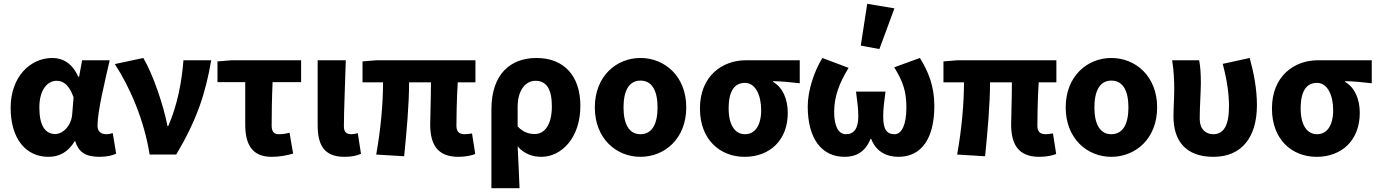

<svg xmlns="http://www.w3.org/2000/svg" viewBox="-20 -813 7248 1010"><path d="M235 12C293 12 339 -14 373 -70H376C394 -10 434 12 504 12C544 12 573 4 591 -5L573 -113C562 -109 550 -107 541 -107C513 -107 493 -119 493 -152C493 -228 531 -381 557 -496H412L396 -409H392C360 -480 311 -508 255 -508C140 -508 36 -410 36 -246C36 -84 115 12 235 12ZM270 -108C219 -108 187 -151 187 -247C187 -346 233 -388 278 -388C318 -388 346 -360 367 -301L360 -215C357 -156 314 -108 270 -108Z M767 0H907C1016 -183 1061 -321 1091 -496H945C936 -382 914 -262 865 -150H861C841 -255 787 -418 734 -508L584 -476C663 -355 738 -184 767 0Z M1409 12C1452 12 1490 4 1522 -5L1503 -115C1481 -109 1465 -107 1447 -107C1424 -107 1409 -118 1409 -152C1409 -211 1410 -295 1414 -381H1564V-496H1198L1124 -490V-381H1270V-158C1270 -55 1305 12 1409 12Z M1792 12C1834 12 1858 5 1879 -4L1862 -113C1851 -109 1838 -107 1830 -107C1803 -107 1789 -117 1789 -149C1789 -232 1796 -380 1799 -496H1651V-155C1651 -54 1682 12 1792 12Z M2391 12C2428 12 2461 5 2480 -3L2463 -111C2448 -109 2435 -107 2426 -107C2397 -107 2381 -118 2381 -152C2381 -175 2382 -293 2388 -380H2481V-496H1961L1887 -490V-380H1995C1995 -270 1983 -133 1959 0L2106 9C2119 -122 2132 -262 2132 -380H2247C2247 -297 2243 -187 2243 -158C2243 -55 2280 12 2391 12Z M2565 177H2713C2710 104 2707 33 2703 -43C2739 -1 2786 12 2828 12C2932 12 3033 -86 3033 -256C3033 -415 2946 -508 2802 -508C2667 -508 2565 -425 2565 -237ZM2793 -108C2764 -108 2733 -116 2703 -148V-251C2703 -335 2742 -388 2797 -388C2855 -388 2883 -343 2883 -254C2883 -152 2842 -108 2793 -108Z M3349 12C3476 12 3590 -83 3590 -248C3590 -413 3476 -508 3349 -508C3223 -508 3109 -413 3109 -248C3109 -83 3223 12 3349 12ZM3349 -107C3288 -107 3260 -162 3260 -248C3260 -334 3288 -389 3349 -389C3411 -389 3439 -334 3439 -248C3439 -162 3411 -107 3349 -107Z M3897 12C4030 12 4124 -76 4124 -219C4124 -294 4096 -354 4047 -382V-386C4098 -385 4133 -381 4187 -375V-496H3904C3780 -496 3662 -414 3662 -242C3662 -78 3768 12 3897 12ZM3899 -107C3846 -107 3813 -156 3813 -242C3813 -338 3846 -377 3899 -377C3954 -377 3984 -312 3984 -234C3984 -153 3952 -107 3899 -107Z M4423 12C4482 12 4532 -13 4559 -82H4563C4589 -13 4647 12 4706 12C4828 12 4895 -85 4895 -256C4895 -359 4864 -436 4819 -508L4684 -459C4733 -380 4748 -327 4748 -247C4748 -156 4723 -107 4686 -107C4646 -107 4626 -130 4626 -200C4626 -245 4631 -273 4638 -331H4483C4490 -273 4495 -245 4495 -200C4495 -137 4472 -107 4430 -107C4388 -107 4368 -154 4368 -224C4368 -306 4395 -376 4444 -456L4306 -508C4262 -437 4229 -335 4229 -253C4229 -81 4304 12 4423 12ZM4508 -573 4606 -555 4685 -769 4542 -793Z M5447 12C5484 12 5517 5 5536 -3L5519 -111C5504 -109 5491 -107 5482 -107C5453 -107 5437 -118 5437 -152C5437 -175 5438 -293 5444 -380H5537V-496H5017L4943 -490V-380H5051C5051 -270 5039 -133 5015 0L5162 9C5175 -122 5188 -262 5188 -380H5303C5303 -297 5299 -187 5299 -158C5299 -55 5336 12 5447 12Z M5826 12C5953 12 6067 -83 6067 -248C6067 -413 5953 -508 5826 -508C5700 -508 5586 -413 5586 -248C5586 -83 5700 12 5826 12ZM5826 -107C5765 -107 5737 -162 5737 -248C5737 -334 5765 -389 5826 -389C5888 -389 5916 -334 5916 -248C5916 -162 5888 -107 5826 -107Z M6363 12C6512 12 6592 -91 6592 -260C6592 -343 6576 -428 6554 -508L6412 -477C6436 -387 6445 -317 6445 -253C6445 -152 6416 -107 6363 -107C6322 -107 6291 -134 6291 -187C6291 -253 6297 -332 6297 -374C6297 -420 6295 -462 6288 -496H6146C6155 -442 6157 -383 6157 -344C6157 -296 6153 -247 6153 -200C6153 -75 6215 12 6363 12Z M6906 12C7039 12 7133 -76 7133 -219C7133 -294 7105 -354 7056 -382V-386C7107 -385 7142 -381 7196 -375V-496H6913C6789 -496 6671 -414 6671 -242C6671 -78 6777 12 6906 12ZM6908 -107C6855 -107 6822 -156 6822 -242C6822 -338 6855 -377 6908 -377C6963 -377 6993 -312 6993 -234C6993 -153 6961 -107 6908 -107Z"/></svg>

Font: Giro Sans Regular
Style: Bold
Weight: 700
Designer: Paul D. Hunt
Foundry: Adobe Systems Incorporated
Version: Version 1.000;PS 1.0;hotconv 1.0.88;makeotf.lib2.5.647800